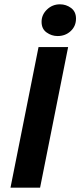

<svg xmlns="http://www.w3.org/2000/svg" viewBox="-20 -870 372 890"><path d="M28.6 0 158.6 -651.8H295.8L165.8 0ZM246.8 -702.9Q219.2 -702.9 195.9 -719.6Q172.7 -736.2 172.7 -768.8Q172.7 -801.7 197.8 -825.8Q222.9 -850 258.1 -850Q286.6 -850 309.5 -833Q332.3 -815.9 332.3 -783.8Q332.3 -748.8 307.7 -725.9Q283.1 -702.9 246.8 -702.9Z"/></svg>

Font: Source Sans 3 VF
Style: Italic
Weight: 200
Italic angle: -11°
Designer: Paul D. Hunt
Foundry: Adobe Systems Incorporated
Version: Version 3.042;hotconv 1.0.118;makeotfexe 2.5.65603